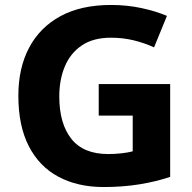

<svg xmlns="http://www.w3.org/2000/svg" viewBox="-20 -744 776 774"><path d="M378 -405H666V-31Q610 -12 542.5 -1Q475 10 398 10Q293 10 215.5 -31.5Q138 -73 96 -155Q54 -237 54 -358Q54 -470 97.5 -552Q141 -634 224 -679Q307 -724 428 -724Q492 -724 550 -711.5Q608 -699 653 -680L601 -553Q562 -571 518.5 -581.5Q475 -592 427 -592Q356 -592 310 -561Q264 -530 241.5 -476.5Q219 -423 219 -355Q219 -246 267.5 -184.5Q316 -123 416 -123Q443 -123 470 -126Q497 -129 515 -134V-278H378Z"/></svg>

Font: Noto Sans Oriya
Style: Bold
Weight: 700
Designer: Amélie Bonet and Sol Matas
Foundry: Google LLC
Version: Version 2.006; ttfautohint (v1.8.4.7-5d5b)